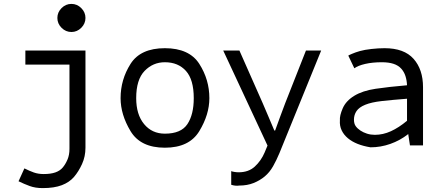

<svg xmlns="http://www.w3.org/2000/svg" viewBox="-20 -745 2240 984"><path d="M105 118Q131 131 153.5 139Q176 147 204 147Q240 147 264 138.5Q288 130 302 113Q316 96 326 72.5Q336 49 336 18V-414H110V-486H418V12Q418 57 400.5 95.5Q383 134 359.5 161.5Q336 189 297 204Q258 219 199 219Q161 219 132.5 208.5Q104 198 75 184ZM346 -581Q375 -581 396.5 -602.5Q418 -624 418 -653Q418 -682 396.5 -703.5Q375 -725 346 -725Q317 -725 295.5 -703.5Q274 -682 274 -653Q274 -624 295.5 -602.5Q317 -581 346 -581Z M598 -242Q598 -337 649 -417.5Q700 -498 825 -498Q950 -498 1001.5 -417.5Q1053 -337 1053 -242Q1053 -158 1001.5 -73Q950 12 825 12Q700 12 649 -73Q598 -158 598 -242ZM678 -242Q678 -158 718.5 -109Q759 -60 825 -60Q908 -60 940.5 -109Q973 -158 973 -242Q973 -337 933 -381.5Q893 -426 825 -426Q764 -426 721 -381.5Q678 -337 678 -242Z M1165 132Q1169 134 1180.5 136Q1192 138 1203 138Q1254 138 1286 108.5Q1318 79 1336 37L1351 1L1124 -486H1207L1326 -217Q1340 -185 1355.5 -148Q1371 -111 1386 -76H1390Q1403 -111 1416 -147.5Q1429 -184 1442 -217L1548 -486H1626L1412 40Q1397 76 1379.5 107Q1362 138 1337 159Q1312 180 1279.5 193Q1247 206 1206 206Q1187 209 1165 202Z M2071 -57Q2030 -25 1980.5 -7.5Q1931 10 1879 10Q1842 4 1813 -7.5Q1784 -19 1763 -36.5Q1742 -54 1731 -77Q1720 -100 1722 -128Q1720 -152 1736.5 -190Q1753 -228 1795.5 -254Q1838 -280 1905 -290Q1972 -300 2066 -308Q2065 -333 2058 -355Q2051 -377 2036 -393.5Q2021 -410 1996.5 -418Q1972 -426 1937 -426Q1889 -426 1852 -417.5Q1815 -409 1796 -395L1765 -460Q1765 -461 1783.5 -469Q1802 -477 1825 -483.5Q1848 -490 1883.5 -494Q1919 -498 1951 -498Q2051 -498 2099.5 -443.5Q2148 -389 2148 -298V0H2081L2072 -59ZM2066 -239Q1988 -233 1935.5 -227Q1883 -221 1851.5 -208Q1820 -195 1807 -175.5Q1794 -156 1794 -132Q1794 -111 1803 -98.5Q1812 -86 1827 -76Q1842 -66 1861 -60Q1880 -54 1901 -54Q1943 -54 1983.5 -72.5Q2024 -91 2066 -126Z"/></svg>

Font: Codetta
Style: Regular
Weight: 400
Italic angle: -11°
Designer: Ulrich Proeller
Foundry: PROSA GmbH
Version: Version 2.00;September 29, 2018;FontCreator 11.5.0.2427 64-b